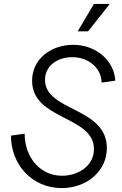

<svg xmlns="http://www.w3.org/2000/svg" viewBox="-20 -945 622 981"><path d="M295 16C426 16 526 -73 526 -188C526 -399 210 -375 210 -537C210 -610 275 -653 349 -653C434 -653 499 -595 499 -523L569 -533C564 -634 472 -716 354 -716C242 -716 144 -645 144 -533C144 -330 460 -355 460 -183C460 -97 379 -47 297 -47C183 -47 106 -144 106 -262L36 -252C36 -104 144 16 295 16ZM377 -785H430L541 -925H460Z"/></svg>

Font: Uncut Sans Book Italic
Style: Regular
Weight: 350
Italic angle: -11°
Designer: Kasper Nordkvist
Foundry: UNCUT.wtf
Version: Version 1.304;Glyphs 3.2 (3246)